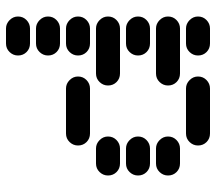

<svg xmlns="http://www.w3.org/2000/svg" viewBox="-60 -470 720 640"><g transform="rotate(90 300.0 -150.0)"><path d="M35 150Q35 166 47 178Q59 190 75 190H125Q142 190 153.5 178Q165 166 165 150Q165 133 153.5 121.5Q142 110 125 110H75Q59 110 47 121.5Q35 133 35 150ZM35 50Q35 66 47 78Q59 90 75 90H125Q142 90 153.5 78Q165 66 165 50Q165 33 153.5 21.5Q142 10 125 10H75Q59 10 47 21.5Q35 33 35 50ZM235 -50Q235 -34 247 -22Q259 -10 275 -10H425Q442 -10 453.5 -22Q465 -34 465 -50Q465 -67 453.5 -78.5Q442 -90 425 -90H275Q259 -90 247 -78.5Q235 -67 235 -50ZM35 -50Q35 -34 47 -22Q59 -10 75 -10H125Q142 -10 153.5 -22Q165 -34 165 -50Q165 -67 153.5 -78.5Q142 -90 125 -90H75Q59 -90 47 -78.5Q35 -67 35 -50ZM435 -150Q435 -134 447 -122Q459 -110 475 -110H525Q542 -110 553.5 -122Q565 -134 565 -150Q565 -167 553.5 -178.5Q542 -190 525 -190H475Q459 -190 447 -178.5Q435 -167 435 -150ZM35 -150Q35 -134 47 -122Q59 -110 75 -110H225Q242 -110 253.5 -122Q265 -134 265 -150Q265 -167 253.5 -178.5Q242 -190 225 -190H75Q59 -190 47 -178.5Q35 -167 35 -150ZM435 -250Q435 -234 447 -222Q459 -210 475 -210H525Q542 -210 553.5 -222Q565 -234 565 -250Q565 -267 553.5 -278.5Q542 -290 525 -290H475Q459 -290 447 -278.5Q435 -267 435 -250ZM35 -250Q35 -234 47 -222Q59 -210 75 -210H125Q142 -210 153.5 -222Q165 -234 165 -250Q165 -267 153.5 -278.5Q142 -290 125 -290H75Q59 -290 47 -278.5Q35 -267 35 -250ZM435 -350Q435 -334 447 -322Q459 -310 475 -310H525Q542 -310 553.5 -322Q565 -334 565 -350Q565 -367 553.5 -378.5Q542 -390 525 -390H475Q459 -390 447 -378.5Q435 -367 435 -350ZM35 -350Q35 -334 47 -322Q59 -310 75 -310H225Q242 -310 253.5 -322Q265 -334 265 -350Q265 -367 253.5 -378.5Q242 -390 225 -390H75Q59 -390 47 -378.5Q35 -367 35 -350ZM235 -450Q235 -434 247 -422Q259 -410 275 -410H425Q442 -410 453.5 -422Q465 -434 465 -450Q465 -467 453.5 -478.5Q442 -490 425 -490H275Q259 -490 247 -478.5Q235 -467 235 -450ZM35 -450Q35 -434 47 -422Q59 -410 75 -410H125Q142 -410 153.5 -422Q165 -434 165 -450Q165 -467 153.5 -478.5Q142 -490 125 -490H75Q59 -490 47 -478.5Q35 -467 35 -450Z"/></g></svg>

Font: Matrix Sans Raster
Style: Regular
Weight: 400
Designer: Brad Neil
Version: Version 1.100